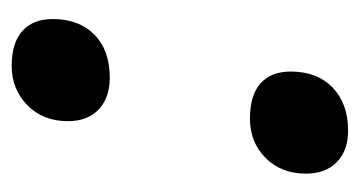

<svg xmlns="http://www.w3.org/2000/svg" viewBox="-162 -434 609 325"><g transform="rotate(90 142.5 -271.5)"><path d="M101.1 -459Q101.1 -503.9 128.2 -530Q155.3 -556.2 201.2 -556.2Q234.9 -556.2 254.4 -537.1Q273.9 -518.1 273.9 -484.9Q273.9 -442.9 247.3 -416.5Q220.7 -390.1 180.9 -390.1Q141.1 -390.1 121.1 -408Q101.1 -425.8 101.1 -459ZM12.2 -56.2Q12.2 -100.6 38.6 -126.7Q64.9 -152.8 111.8 -152.8Q145.5 -152.8 165.3 -134Q185.1 -115.2 185.1 -82Q185.1 -39.6 158 -13.2Q130.9 13.2 91.6 13.2Q52.2 13.2 32.2 -5.1Q12.2 -23.4 12.2 -56.2Z"/></g></svg>

Font: Open Sans Hebrew
Style: Bold Italic
Weight: 700
Italic angle: -12°
Foundry: Ascender Corporation, Yanek Iontef
Version: Version 2.001;PS 002.001;hotconv 1.0.70;makeotf.lib2.5.58329